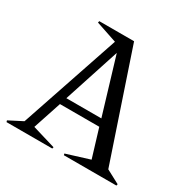

<svg xmlns="http://www.w3.org/2000/svg" viewBox="-172 -730 851 861"><g transform="rotate(30 253.5 -300.0)"><path d="M-33.2 -7.8 37.1 -43.9 210 -555.2 101.1 -591.8 103 -600.1H283.2L470.2 -44.9L540 -7.8L538.1 0H266.1L264.2 -7.8L383.8 -44.9L339.8 -189.9H136.2L87.9 -43.9L208 -7.8L206.1 0H-30.8ZM147.9 -227.1H329.1L242.2 -516.1Z"/></g></svg>

Font: Halibut Cnd
Style: Regular
Weight: 400
Width: 3
Designer: Matteo Maggi
Foundry: Collletttivo
Version: Version 3.080 | FøM Fix